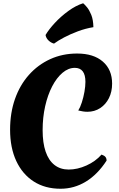

<svg xmlns="http://www.w3.org/2000/svg" viewBox="-20 -1135 734 1180"><path d="M604 -185Q621 -179 628 -170.5Q635 -162 635 -148Q580 -63 508 -19Q436 25 352 25Q257 25 187.5 -19.5Q118 -64 80 -145.5Q42 -227 42 -338Q42 -441 72 -526.5Q102 -612 157.5 -674.5Q213 -737 288.5 -771.5Q364 -806 454 -806Q555 -806 612 -756.5Q669 -707 669 -621Q669 -571 649.5 -532Q630 -493 595.5 -470.5Q561 -448 517 -448Q505 -448 491 -450Q477 -452 461 -456Q473 -475 483 -506Q493 -537 499 -571Q505 -605 505 -632Q505 -675 488.5 -696.5Q472 -718 440 -718Q400 -718 364 -687.5Q328 -657 300.5 -604Q273 -551 257.5 -482Q242 -413 242 -335Q242 -257 260.5 -203Q279 -149 315 -121Q351 -93 402 -93Q456 -93 511.5 -118Q567 -143 604 -185ZM260 -920Q280 -954 317 -994Q354 -1034 400 -1067.5Q446 -1101 491 -1115Q501 -1107 515 -1090Q529 -1073 541 -1043.5Q553 -1014 554 -968Q505 -960 458.5 -942.5Q412 -925 374 -905Q336 -885 312 -867Q293 -872 278 -886.5Q263 -901 260 -920Z"/></svg>

Font: Merienda Black
Style: Regular
Weight: 900
Designer: Eduardo Rodriguez Tunni
Foundry: Eduardo Rodriguez Tunni
Version: Version 2.001